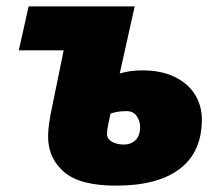

<svg xmlns="http://www.w3.org/2000/svg" viewBox="-20 -573 695 603"><path d="M131 -144Q131 -181 145 -244L180 -415H39L70 -553H403L356 -342Q387 -352 427 -352Q487 -352 529.5 -331Q572 -310 593 -275Q614 -240 614 -198Q614 -96 545 -43Q476 10 344 10Q230 10 180.5 -33.5Q131 -77 131 -144ZM420 -173Q420 -194 409 -209Q398 -224 378 -224Q347 -224 327 -216Q325 -207 320.5 -185.5Q316 -164 316 -154Q316 -136 332 -127.5Q348 -119 369 -119Q391 -119 405.5 -133Q420 -147 420 -173Z"/></svg>

Font: Noto Sans Display Black
Style: Italic
Weight: 900
Italic angle: -12°
Designer: Monotype Design team
Foundry: Monotype Imaging Inc.
Version: Version 1.000